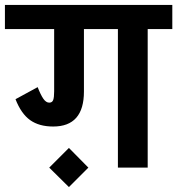

<svg xmlns="http://www.w3.org/2000/svg" viewBox="-30 -681 720 780"><path d="M0 0ZM670 -563H570V0H449V-563H311V-309Q311 -167 186 -167Q129 -167 92.5 -193Q56 -219 33 -278L123 -327Q135 -296 146 -280Q157 -264 170 -264Q182 -264 186 -274.5Q190 -285 190 -310V-563H-10V-661H670ZM170 0 250 -80 329 0 250 79Z"/></svg>

Font: Biryani
Style: Bold
Weight: 700
Designer: Dan Reynolds and Mathieu Reguer
Foundry: Dan Reynolds and Mathieu Reguer
Version: Version 1.004; ttfautohint (v1.1) -l 5 -r 5 -G 72 -x 0 -D la